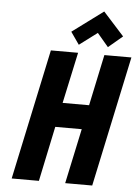

<svg xmlns="http://www.w3.org/2000/svg" viewBox="-61 -979 744 1026"><g transform="rotate(5 311.0 -466.0)"><path d="M568 -808 456 -932 290 -809 336 -743 432 -815 492 -744ZM419 -426H277L336 -700H190L41 0H187L249 -295H391L328 0H473L622 -700H477Z"/></g></svg>

Font: Advent Pro ExtraBold
Style: Italic
Weight: 800
Italic angle: -12°
Version: Version 3.000